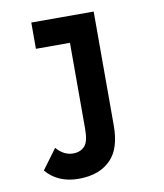

<svg xmlns="http://www.w3.org/2000/svg" viewBox="-83 -605 752 879"><g transform="rotate(-10 293.0 -166.0)"><path d="M122.1 -537.1H412.1V-7.3Q412.1 97.2 364.7 147.9Q311.5 205.1 212.4 205.1Q116.2 205.1 61 140.1L129.9 46.9Q164.1 86.4 207 86.4Q242.7 86.4 262.2 63.5Q280.3 43 280.3 -15.1V-415H122.1Z"/></g></svg>

Font: Consola Mono
Style: Bold
Weight: 700
Monospace: yes
Designer: Wojciech Kalinowski "wmk69" (wmk69@o2.pl)
Foundry: Wojciech Kalinowski "wmk69" (wmk69@o2.pl)
Version: Version 2.1.0